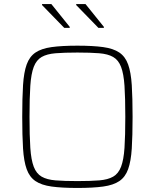

<svg xmlns="http://www.w3.org/2000/svg" viewBox="-20 -922 766 950"><path d="M363 8Q286 8 235.5 1Q185 -6 155.5 -26Q126 -46 112 -85Q98 -124 94 -187Q90 -250 90 -344Q90 -438 94 -501Q98 -564 112 -603Q126 -642 155.5 -662Q185 -682 235.5 -689Q286 -696 363 -696Q440 -696 490.5 -689Q541 -682 570.5 -662Q600 -642 614 -603Q628 -564 632 -501Q636 -438 636 -344Q636 -250 632 -187Q628 -124 614 -85Q600 -46 570.5 -26Q541 -6 490.5 1Q440 8 363 8ZM363 -26Q428 -26 471 -29.5Q514 -33 540 -48Q566 -63 579 -97Q592 -131 596 -190.5Q600 -250 600 -344Q600 -438 596 -497.5Q592 -557 579 -591Q566 -625 540 -640Q514 -655 471 -658.5Q428 -662 363 -662Q298 -662 255 -658.5Q212 -655 186 -640Q160 -625 147 -591Q134 -557 130 -497.5Q126 -438 126 -344Q126 -250 130 -190.5Q134 -131 147 -97Q160 -63 186 -48Q212 -33 255 -29.5Q298 -26 363 -26ZM494 -784H467L357 -897V-902H403L494 -789ZM325 -784H298L188 -897V-902H234L325 -789Z"/></svg>

Font: Saira Thin
Style: Regular
Weight: 100
Designer: Hector Gatti with collaboration of the Omnibus-Type team
Foundry: Omnibus-Type
Version: Version 1.101